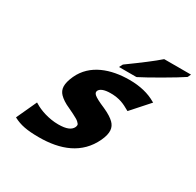

<svg xmlns="http://www.w3.org/2000/svg" viewBox="-166 -950 1164 1143"><g transform="rotate(30 416.5 -378.0)"><path d="M614 -389 721 -509 715 -512C666 -541 605 -556 533 -556C405 -556 283 -515 231 -402C203 -340 206 -304 233 -276C248 -261 270 -245 307 -229C332 -217 353 -207 368 -198C383 -190 390 -181 395 -175C399 -170 398 -162 394 -152C382 -128 354 -114 296 -114C230 -114 166 -137 131 -159L122 -164L58 -25L61 -23C105 0 151 10 235 10C382 10 505 -36 565 -164C593 -224 587 -260 560 -287C545 -302 521 -318 483 -335C440 -353 415 -367 405 -376C395 -385 393 -393 397 -403C405 -419 428 -431 475 -431C537 -431 571 -413 608 -392ZM823 -745 833 -766H649L645 -763C609 -731 543 -681 453 -616L451 -614L439 -591H557L561 -592C614 -618 776 -712 821 -743Z"/></g></svg>

Font: Passageway
Style: BdSuIt
Weight: 700
Foundry: Ascender Corporation
Version: Version 1.11